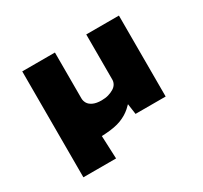

<svg xmlns="http://www.w3.org/2000/svg" viewBox="-144 -735 1164 1099"><g transform="rotate(-30 438.5 -185.0)"><path d="M115 165V-535H331V-232Q331 -215 340 -199.5Q349 -184 370.5 -174Q392 -164 426 -164Q452 -164 472 -170Q492 -176 507.5 -185.5Q523 -195 530.5 -208.5Q538 -222 538 -236V-535H754V0H555L544 -78L584 -112Q553 -75 523.5 -49Q494 -23 454 -7.5Q414 8 351 12Q343 12 333 13Q323 14 314.5 14Q306 14 301 13L321 -69L331 165Z"/></g></svg>

Font: Lexend Mega Black
Style: Regular
Weight: 900
Version: Version 1.007